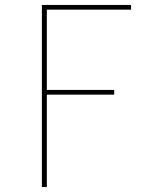

<svg xmlns="http://www.w3.org/2000/svg" viewBox="-20 -540 640 775"><path d="M149 215V-520H509V-501H169V-177H441V-158H169V215Z"/></svg>

Font: Zed Sans Thin Extended
Style: Regular
Weight: 100
Width: 7
Designer: Belleve Invis
Foundry: Belleve Invis
Version: Version 1.0.0; ttfautohint (v1.8.4)